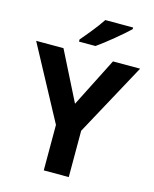

<svg xmlns="http://www.w3.org/2000/svg" viewBox="-135 -1023 893 1113"><g transform="rotate(15 312.0 -467.0)"><path d="M523 -924V-934H356C327 -889 273 -824 241 -787V-774H340C391 -809 485 -887 523 -924ZM312 -420 164 -714H0L237 -273V0H387V-278L624 -714H461Z"/></g></svg>

Font: Noto Sans Javanese
Style: Bold
Weight: 700
Designer: Monotype Design Team
Foundry: Monotype Imaging Inc.
Version: Version 2.005